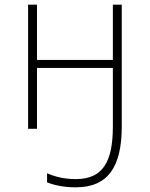

<svg xmlns="http://www.w3.org/2000/svg" viewBox="-20 -550 640 820"><path d="M304 250C443 250 500 160 500 -10V-530H462V-294H138V-530H100V0H138V-260H462V-10C462 142 419 215 303 215C250 215 208 202 181 190V229C206 238 243 250 304 250Z"/></svg>

Font: Noto Sans Mono ExtraLight
Style: Regular
Weight: 200
Designer: Monotype Design Team
Foundry: Monotype Imaging Inc.
Version: Version 2.014